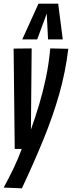

<svg xmlns="http://www.w3.org/2000/svg" viewBox="-34 -809 391 1043"><path d="M239 -546 337 -544Q322 -418 288 -298.5Q254 -179 203 -54Q152 71 85 214L-14 210Q18 151 42 100.5Q66 50 84 0H46L40 -545L138 -546L134 -105Q159 -175 179.5 -244Q200 -313 215.5 -386.5Q231 -460 239 -546ZM87 -595 175 -789H282L307 -595H227L220 -735L168 -595Z"/></svg>

Font: Georama Extra Condensed SemiBold
Style: Italic
Weight: 600
Width: 2
Italic angle: -9°
Designer: Jean-Baptiste Levee
Foundry: Production Type
Version: Version 1.000